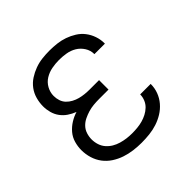

<svg xmlns="http://www.w3.org/2000/svg" viewBox="-145 -655 789 789"><g transform="rotate(-45 250.0 -260.0)"><path d="M247 8Q224 8 200.5 5Q177 2 154.5 -5.5Q132 -13 112 -26Q92 -39 78 -57.5Q64 -76 57 -99Q50 -122 50 -146Q50 -167 56 -188Q62 -209 76 -225.5Q90 -242 108.5 -253.5Q127 -265 147 -271Q129 -278 113.5 -288.5Q98 -299 87 -314Q76 -329 71 -347.5Q66 -366 66 -384Q66 -406 72 -427.5Q78 -449 91 -466.5Q104 -484 122.5 -496Q141 -508 161.5 -515.5Q182 -523 203.5 -525.5Q225 -528 247 -528Q268 -528 289.5 -525.5Q311 -523 331 -516Q351 -509 369.5 -497.5Q388 -486 401 -469Q414 -452 421 -431.5Q428 -411 428 -390V-387H367V-388Q367 -409 355.5 -427Q344 -445 326.5 -455.5Q309 -466 288.5 -469.5Q268 -473 247 -473Q226 -473 205 -469Q184 -465 166 -454Q148 -443 137.5 -424Q127 -405 127 -384Q127 -369 131.5 -355.5Q136 -342 145.5 -332Q155 -322 168 -315Q181 -308 194.5 -304.5Q208 -301 222 -299.5Q236 -298 250 -298H305V-243H250Q234 -243 218 -241.5Q202 -240 187 -235.5Q172 -231 157.5 -224Q143 -217 132 -205.5Q121 -194 116 -178.5Q111 -163 111 -147Q111 -131 116 -115.5Q121 -100 131.5 -88Q142 -76 155.5 -68Q169 -60 184.5 -55.5Q200 -51 215.5 -49Q231 -47 247 -47Q262 -47 277.5 -48.5Q293 -50 307.5 -54Q322 -58 335.5 -65Q349 -72 360 -82.5Q371 -93 377 -107.5Q383 -122 383 -137H444V-136Q444 -113 436 -91.5Q428 -70 413 -52.5Q398 -35 378.5 -23Q359 -11 337.5 -4Q316 3 293 5.5Q270 8 247 8Z"/></g></svg>

Font: Iosevka Custom Light
Style: Regular
Weight: 300
Monospace: yes
Designer: Belleve Invis
Foundry: Belleve Invis
Version: Version 27.3.5